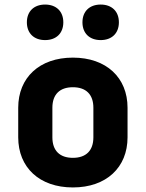

<svg xmlns="http://www.w3.org/2000/svg" viewBox="-20 -813 640 843"><path d="M178 -637C227 -637 258 -667 258 -715C258 -763 227 -793 178 -793C129 -793 98 -763 98 -715C98 -667 129 -637 178 -637ZM422 -637C471 -637 502 -667 502 -715C502 -763 471 -793 422 -793C373 -793 342 -763 342 -715C342 -667 373 -637 422 -637ZM300 10C447 10 540 -78 540 -210V-340C540 -472 447 -560 300 -560C153 -560 60 -472 60 -340V-210C60 -78 153 10 300 10ZM300 -120C242 -120 210 -152 210 -210V-340C210 -398 242 -430 300 -430C358 -430 390 -398 390 -340V-210C390 -152 358 -120 300 -120Z"/></svg>

Font: Tekne LDO ExtraBold
Style: Regular
Weight: 800
Monospace: yes
Designer: Alessio Laiso, Mario Rullo, Paolo Rosset
Foundry: Alessio Laiso
Version: Version 1.000;hotconv 1.0.109;makeotfexe 2.5.65596